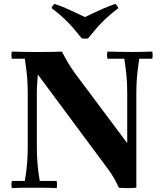

<svg xmlns="http://www.w3.org/2000/svg" viewBox="-20 -968 838 990"><path d="M593 0Q583 -22 574 -38.5Q565 -55 553.5 -72.5Q542 -90 523 -115L175 -584L146 -700Q168 -700 198 -700Q228 -700 255.5 -700.5Q283 -701 299 -702Q312 -677 326.5 -651.5Q341 -626 366 -591L636 -230L683 0Q665 2 638 2Q611 2 593 0ZM41 2Q37 -17 41 -35H108Q116 -80 119.5 -122.5Q123 -165 123 -210V-490Q123 -535 119.5 -574Q116 -613 108 -665H41Q37 -684 41 -702Q76 -701 102 -700.5Q128 -700 146 -700L175 -584Q174 -562 172 -539Q170 -516 170 -490V-210Q170 -165 173.5 -122.5Q177 -80 185 -35H272Q276 -17 272 2Q230 0 197.5 0Q165 0 146 0Q128 0 102 0Q76 0 41 2ZM683 0 636 -230V-490Q636 -535 632.5 -574Q629 -613 621 -665H534Q530 -684 534 -702Q576 -701 609 -700.5Q642 -700 661 -700Q678 -700 704.5 -700.5Q731 -701 765 -702Q769 -684 765 -665H698Q690 -613 686.5 -574Q683 -535 683 -490ZM575 -948Q586 -938 590 -926Q552 -897 526 -872.5Q500 -848 479 -824Q458 -800 434 -770Q418 -767 402 -770Q378 -800 357 -824Q336 -848 310.5 -872.5Q285 -897 246 -926Q250 -938 261 -948Q293 -937 317.5 -926.5Q342 -916 365 -905Q388 -894 418 -880Q448 -894 471 -905Q494 -916 518.5 -926.5Q543 -937 575 -948Z"/></svg>

Font: Poltawski Nowy
Style: Bold
Weight: 700
Designer: Adam Pótawski, Mateusz Machalski, Borys Kosmynka, Ania Wieluska
Foundry: Capitalics.wtf
Version: Version 1.001;gftools[0.9.25]